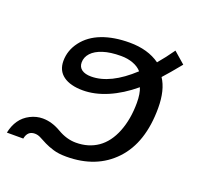

<svg xmlns="http://www.w3.org/2000/svg" viewBox="-143 -690 849 817"><g transform="rotate(20 281.5 -281.5)"><path d="M324.2 -538.6Q406.7 -538.6 461.4 -499.5Q490.2 -533.2 518.1 -573.2L569.8 -528.3Q527.3 -476.1 501 -447.3Q532.7 -399.4 532.7 -318.4Q532.7 -161.1 452.1 -75.7Q371.6 9.8 235.4 9.8Q200.2 9.8 176.3 2.4Q152.3 -4.9 135.3 -13.4Q118.2 -22 104.7 -29.3Q91.3 -36.6 77.1 -36.6Q44.4 -36.6 37.6 0H-36.6Q-29.8 -33.2 -13.2 -57.1Q3.4 -81.1 30.8 -95Q58.1 -108.9 86.9 -108.9Q128.4 -108.9 169.9 -84.5Q211.4 -60.1 253.4 -60.1Q310.1 -60.1 352.1 -89.1Q394 -118.2 417 -176.3Q439.9 -234.4 439.9 -308.1Q439.9 -349.6 429.2 -375Q373 -328.1 315.7 -303.7Q258.3 -279.3 205.1 -279.3Q148.4 -279.3 116.7 -302.2Q85 -325.2 85 -369.1Q85 -417 115.7 -457.5Q146.5 -498 199.7 -518.3Q252.9 -538.6 324.2 -538.6ZM309.1 -472.7Q260.7 -472.7 227.8 -461.9Q194.8 -451.2 177.5 -432.4Q160.2 -413.6 160.2 -389.6Q160.2 -368.7 175.5 -357.7Q190.9 -346.7 218.3 -346.7Q305.2 -346.7 402.8 -437.5Q388.7 -454.1 364 -463.4Q339.4 -472.7 309.1 -472.7Z"/></g></svg>

Font: Cousine
Style: Italic
Weight: 400
Italic angle: -12°
Monospace: yes
Designer: Steve Matteson
Foundry: Monotype Imaging Inc.
Version: Version 1.21